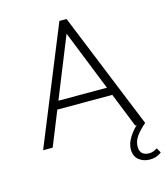

<svg xmlns="http://www.w3.org/2000/svg" viewBox="-128 -780 940 1085"><g transform="rotate(-15 342.0 -237.5)"><path d="M44 0 322 -682H364L641 0H583L332 -628H353L100 0ZM165 -201V-248H520V-201ZM614 207Q577 207 550.5 186Q524 165 524 123Q524 89 548.5 51Q573 13 610 -16L641 0Q606 30 585.5 58.5Q565 87 565 119Q565 146 579.5 159Q594 172 619 172Q633 172 644 167.5Q655 163 667 156L683 184Q669 195 652 201Q635 207 614 207Z"/></g></svg>

Font: Outfit Thin ExtraLight
Style: Regular
Weight: 250
Version: Version 1.100;gftools[0.9.27]